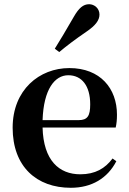

<svg xmlns="http://www.w3.org/2000/svg" viewBox="-20 -875 612 911"><path d="M240 -644 261 -628C296 -657 332 -685 392 -726C433 -754 452 -779 452 -806C452 -836 427 -855 403 -855C375 -855 354 -837 330 -795C291 -727 266 -686 240 -644ZM316 16C415 16 490 -29 532 -110L514 -123C479 -76 432 -48 361 -48C261 -48 186 -113 182 -270H529C533 -288 535 -306 535 -331C535 -455 456 -552 309 -552C167 -552 40 -449 40 -269C40 -84 154 16 316 16ZM182 -305C187 -452 240 -518 304 -518C368 -518 408 -468 408 -380C408 -326 396 -305 353 -305Z"/></svg>

Font: Noto Serif CJK KR
Style: Bold
Weight: 700
Designer: Ryoko NISHIZUKA 西塚涼子 (kana & ideographs); Frank Grießhammer (Latin, Greek & Cyrillic); Wenlong ZHANG 张文龙 (bopomofo); San
Foundry: Adobe
Version: Version 2.001;hotconv 1.1.0;makeotfexe 2.6.0